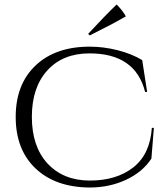

<svg xmlns="http://www.w3.org/2000/svg" viewBox="-20 -822 745 856"><path d="M380 -664 373 -671Q449 -753 500 -802Q527 -775 541 -749Q477 -712 380 -664ZM380 -614Q442 -614 505 -598Q568 -582 614 -554L636 -412H627Q584 -584 379 -584Q260 -584 191 -508Q122 -432 122 -301Q122 -170 191 -94Q262 -17 380.5 -17Q499 -17 574 -75.5Q649 -134 657 -252H666L655 -115Q616 -55 542 -20.5Q468 14 380 14Q227 13 138.5 -71Q50 -155 50 -300.5Q50 -446 138.5 -530Q227 -614 380 -614Z"/></svg>

Font: Cinzel
Style: Regular
Weight: 400
Designer: Natanael Gama
Version: Version 1.001;PS 001.001;hotconv 1.0.56;makeotf.lib2.0.21325